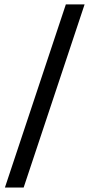

<svg xmlns="http://www.w3.org/2000/svg" viewBox="-20 -720 430 860"><path d="M274.9 -700.2H358.9L85.9 120.1H2Z"/></svg>

Font: Teko
Style: Regular
Weight: 400
Designer: Manushi Parikh, Jonny Pinhorn
Foundry: Indian Type Foundry
Version: Version 2.000;PS 1.0;hotconv 1.0.79;makeotf.lib2.5.61930